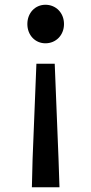

<svg xmlns="http://www.w3.org/2000/svg" viewBox="-20 -584 383 807"><path d="M171 -402C215 -402 249 -436 249 -483C249 -530 215 -564 171 -564C128 -564 95 -530 95 -483C95 -436 128 -402 171 -402ZM114 203H230L226 84L210 -316H133L117 84Z"/></svg>

Font: Noto Sans JP Medium
Style: Regular
Weight: 500
Designer: Ryoko NISHIZUKA  (kana, bopomofo & ideographs); Paul D. Hunt (Latin, Greek & Cyrillic); Sandoll Communications , Soo-you
Foundry: Adobe
Version: Version 2.002;hotconv 1.0.116;makeotfexe 2.5.65601